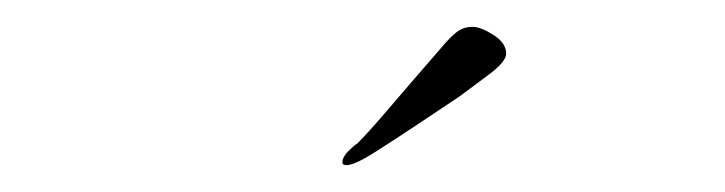

<svg xmlns="http://www.w3.org/2000/svg" viewBox="-20 -488 540 143"><path d="M238 -365Q235 -365 235 -367Q235 -371 239.5 -375.5Q244 -380 246 -381Q254 -389 266 -403Q278 -417 290.5 -431.5Q303 -446 310 -454Q315 -460 320 -464Q325 -468 332 -468Q338 -468 347.5 -462Q357 -456 357 -448Q357 -442 343.5 -432Q330 -422 322 -416Q310 -408 292 -396Q274 -384 259 -374.5Q244 -365 238 -365Z"/></svg>

Font: Whisper
Style: Regular
Weight: 400
Designer: Robert E. Leuschke
Foundry: Robert E. Leuschke
Version: Version 1.010; ttfautohint (v1.8.4.7-5d5b)